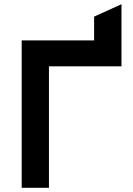

<svg xmlns="http://www.w3.org/2000/svg" viewBox="-20 -892 634 912"><path d="M83 0V-700H427V-813L557 -872V-577H212.5V0Z"/></svg>

Font: Undotted
Style: Bold
Weight: 700
Designer: Delve Withrington, Dave Bailey, Thomas Jockin
Foundry: Delve Fonts LLC
Version: Version 4.000